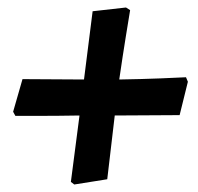

<svg xmlns="http://www.w3.org/2000/svg" viewBox="-20 -517 528 512"><path d="M298 -305Q358 -306 408.5 -308Q459 -310 476 -311L481 -299L459 -210L286 -209L266 -39L178 -25L169 -32L192 -209Q132 -208 84 -208Q36 -208 21 -208L15 -219L40 -306L204 -305L227 -487L316 -497L327 -490Q324 -472 315.5 -419.5Q307 -367 298 -305Z"/></svg>

Font: Alegreya SC
Style: Bold Italic
Weight: 700
Italic angle: -7°
Designer: Juan Pablo del Peral
Foundry: Huerta Tipografica
Version: Version 2.007; ttfautohint (v1.6)